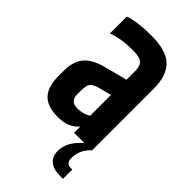

<svg xmlns="http://www.w3.org/2000/svg" viewBox="-241 -656 916 916"><g transform="rotate(45 217.0 -198.0)"><path d="M264 -112V-252L198 -235Q167 -226 157.5 -212.5Q148 -199 148 -168V-140Q148 -93 196 -93Q236 -93 264 -112ZM53 -456V-570Q108 -589 200 -589Q301 -589 344 -547Q387 -505 387 -420V0H385Q343 40 343 94Q343 130 374 130H385V193H364Q320 193 296.5 173Q273 153 273 117Q273 53 337 0H267V-42Q231 2 159 2Q88 2 55.5 -32.5Q23 -67 23 -140V-174Q23 -237 52 -272Q81 -307 147 -325L265 -356V-420Q264 -451 247.5 -464Q231 -477 187 -477Q108 -477 53 -456Z"/></g></svg>

Font: Khand ExtraBold
Style: Regular
Weight: 800
Designer: Sanchit Sawaria and Jyotish Sonowal (Devanagari), Satya Rajpurohit (Latin)
Foundry: Indian Type Foundry
Version: Version 2.000;PS 1.0;hotconv 1.0.79;makeotf.lib2.5.61930